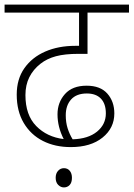

<svg xmlns="http://www.w3.org/2000/svg" viewBox="-20 -642 583 838"><path d="M289 0Q220 0 167 -27Q114 -54 83.5 -105.5Q53 -157 53 -229Q53 -297 86.5 -344.5Q120 -392 177.5 -417Q235 -442 309 -442H325V-587H0V-622H543V-587H362V-407H323Q263 -407 224 -396.5Q185 -386 157 -364Q125 -339 108 -305Q91 -271 91 -227Q91 -140 138 -92Q185 -44 258 -35Q231 -88 231 -143Q231 -195 263.5 -231.5Q296 -268 358 -268Q418 -268 448.5 -233.5Q479 -199 479 -147Q479 -83 427.5 -41.5Q376 0 289 0ZM267 -139Q267 -108 275 -82.5Q283 -57 297 -34Q365 -36 403.5 -67.5Q442 -99 442 -147Q442 -189 420.5 -211.5Q399 -234 359 -234Q314 -234 290.5 -208Q267 -182 267 -139ZM223 134Q223 115 233.5 103.5Q244 92 259 92Q275 92 284.5 103.5Q294 115 294 134Q294 155 284 165.5Q274 176 259 176Q245 176 234 165Q223 154 223 134Z"/></svg>

Font: Noto Sans ExtraLight
Style: Regular
Weight: 200
Designer: Monotype Design Team
Foundry: Monotype Imaging Inc.
Version: Version 2.007